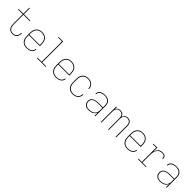

<svg xmlns="http://www.w3.org/2000/svg" viewBox="553 -2691 4655 4655"><g transform="rotate(45 2880.0 -363.5)"><path d="M380 8Q413 8 444 -2.5Q475 -13 496.5 -38Q518 -63 527.5 -94.5Q537 -126 537 -159Q537 -163 537 -168H516Q517 -164 517 -160Q517 -131 509 -103Q501 -75 482 -53Q463 -31 436 -21Q409 -11 380 -11Q348 -11 319 -24.5Q290 -38 272.5 -65.5Q255 -93 249 -124.5Q243 -156 243 -188V-511H463V-530H243V-735H223V-530H61V-511H223V-188Q223 -159 227 -130.5Q231 -102 243 -76Q255 -50 275.5 -30Q296 -10 324 -1Q352 8 380 8Z M865 8Q899 8 932.5 1.5Q966 -5 995.5 -23.5Q1025 -42 1042.5 -72Q1060 -102 1062 -136H1041Q1040 -106 1023.5 -79.5Q1007 -53 981 -37.5Q955 -22 925 -16.5Q895 -11 865 -11Q827 -11 790.5 -24Q754 -37 729 -67Q704 -97 694.5 -134.5Q685 -172 685 -210V-256H1064V-320Q1064 -354 1057.5 -387Q1051 -420 1034 -449.5Q1017 -479 990.5 -500Q964 -521 931 -529.5Q898 -538 864 -538Q830 -538 797.5 -529.5Q765 -521 738 -500Q711 -479 694 -449.5Q677 -420 670.5 -387Q664 -354 664 -320V-210Q664 -176 670.5 -143Q677 -110 694 -80.5Q711 -51 738.5 -30Q766 -9 799 -0.5Q832 8 865 8ZM685 -275V-320Q685 -358 694.5 -395.5Q704 -433 728.5 -463Q753 -493 789.5 -506Q826 -519 864 -519Q902 -519 938.5 -506Q975 -493 1000 -463Q1025 -433 1034 -395.5Q1043 -358 1043 -320V-275Z M1217 0H1519V-19H1383V-735H1226V-716H1362V-19H1217Z M1873 8Q1907 8 1940.5 1.5Q1974 -5 2003.5 -23.5Q2033 -42 2050.5 -72Q2068 -102 2070 -136H2049Q2048 -106 2031.5 -79.5Q2015 -53 1989 -37.5Q1963 -22 1933 -16.5Q1903 -11 1873 -11Q1835 -11 1798.5 -24Q1762 -37 1737 -67Q1712 -97 1702.5 -134.5Q1693 -172 1693 -210V-256H2072V-320Q2072 -354 2065.5 -387Q2059 -420 2042 -449.5Q2025 -479 1998.5 -500Q1972 -521 1939 -529.5Q1906 -538 1872 -538Q1838 -538 1805.5 -529.5Q1773 -521 1746 -500Q1719 -479 1702 -449.5Q1685 -420 1678.5 -387Q1672 -354 1672 -320V-210Q1672 -176 1678.5 -143Q1685 -110 1702 -80.5Q1719 -51 1746.5 -30Q1774 -9 1807 -0.5Q1840 8 1873 8ZM1693 -275V-320Q1693 -358 1702.5 -395.5Q1712 -433 1736.5 -463Q1761 -493 1797.5 -506Q1834 -519 1872 -519Q1910 -519 1946.5 -506Q1983 -493 2008 -463Q2033 -433 2042 -395.5Q2051 -358 2051 -320V-275Z M2446 8Q2483 8 2519.5 -2Q2556 -12 2584.5 -36.5Q2613 -61 2627.5 -96.5Q2642 -132 2642 -169H2621Q2621 -136 2608.5 -104.5Q2596 -73 2570 -50.5Q2544 -28 2511.5 -19.5Q2479 -11 2446 -11Q2408 -11 2372 -24.5Q2336 -38 2311.5 -68Q2287 -98 2278 -135Q2269 -172 2269 -210V-320Q2269 -358 2278 -395Q2287 -432 2311.5 -462Q2336 -492 2372 -505.5Q2408 -519 2446 -519Q2479 -519 2511.5 -510.5Q2544 -502 2570 -479.5Q2596 -457 2608.5 -425.5Q2621 -394 2621 -361H2642Q2642 -398 2627.5 -433.5Q2613 -469 2584.5 -494Q2556 -519 2519.5 -528.5Q2483 -538 2446 -538Q2412 -538 2379.5 -529.5Q2347 -521 2320.5 -500Q2294 -479 2277 -449.5Q2260 -420 2254 -387Q2248 -354 2248 -320V-210Q2248 -177 2254 -144Q2260 -111 2277 -81.5Q2294 -52 2320.5 -30.5Q2347 -9 2379.5 -0.5Q2412 8 2446 8Z M2993 8Q3034 8 3074.5 -2.5Q3115 -13 3147.5 -40.5Q3180 -68 3195 -107V0H3216V-355Q3216 -385 3209 -415Q3202 -445 3183.5 -469.5Q3165 -494 3139 -510Q3113 -526 3083 -532Q3053 -538 3022 -538Q2989 -538 2955.5 -531.5Q2922 -525 2893 -507Q2864 -489 2847 -459Q2830 -429 2830 -395H2851Q2851 -425 2866.5 -451Q2882 -477 2908 -492.5Q2934 -508 2963.5 -513.5Q2993 -519 3022 -519Q3056 -519 3089.5 -510Q3123 -501 3148.5 -477.5Q3174 -454 3184.5 -421.5Q3195 -389 3195 -355V-289H3043Q3013 -289 2983.5 -285.5Q2954 -282 2925.5 -272Q2897 -262 2872.5 -244Q2848 -226 2836 -197.5Q2824 -169 2824 -139Q2824 -107 2836 -77Q2848 -47 2873.5 -26.5Q2899 -6 2930 1Q2961 8 2993 8ZM2996 -11Q2968 -11 2940 -17Q2912 -23 2889.5 -41Q2867 -59 2856 -86Q2845 -113 2845 -141Q2845 -168 2856 -192.5Q2867 -217 2889.5 -232.5Q2912 -248 2937.5 -256.5Q2963 -265 2990 -267.5Q3017 -270 3043 -270H3195V-189Q3195 -151 3182 -115Q3169 -79 3138.5 -54.5Q3108 -30 3071 -20.5Q3034 -11 2996 -11Z M3408 0H3429V-390Q3429 -415 3435 -439Q3441 -463 3457 -482.5Q3473 -502 3497 -510.5Q3521 -519 3545 -519Q3570 -519 3593.5 -510.5Q3617 -502 3633.5 -482.5Q3650 -463 3656 -439Q3662 -415 3662 -390V0H3682V-390Q3682 -415 3688.5 -439Q3695 -463 3711 -482.5Q3727 -502 3750.5 -510.5Q3774 -519 3799 -519Q3824 -519 3847.5 -510.5Q3871 -502 3887 -482.5Q3903 -463 3909 -439Q3915 -415 3915 -390V0H3936V-390Q3936 -418 3929 -446Q3922 -474 3903.5 -496.5Q3885 -519 3858 -528.5Q3831 -538 3802 -538Q3774 -538 3747 -528Q3720 -518 3702 -495Q3684 -472 3676 -445Q3668 -473 3650 -495.5Q3632 -518 3604.5 -528Q3577 -538 3549 -538Q3524 -538 3499.5 -530.5Q3475 -523 3457 -505Q3439 -487 3429 -464Q3429 -464 3429 -464Q3429 -464 3429 -464V-530H3408Z M4321 8Q4355 8 4388.5 1.5Q4422 -5 4451.5 -23.5Q4481 -42 4498.5 -72Q4516 -102 4518 -136H4497Q4496 -106 4479.5 -79.5Q4463 -53 4437 -37.5Q4411 -22 4381 -16.5Q4351 -11 4321 -11Q4283 -11 4246.5 -24Q4210 -37 4185 -67Q4160 -97 4150.5 -134.5Q4141 -172 4141 -210V-256H4520V-320Q4520 -354 4513.5 -387Q4507 -420 4490 -449.5Q4473 -479 4446.5 -500Q4420 -521 4387 -529.5Q4354 -538 4320 -538Q4286 -538 4253.5 -529.5Q4221 -521 4194 -500Q4167 -479 4150 -449.5Q4133 -420 4126.5 -387Q4120 -354 4120 -320V-210Q4120 -176 4126.5 -143Q4133 -110 4150 -80.5Q4167 -51 4194.5 -30Q4222 -9 4255 -0.5Q4288 8 4321 8ZM4141 -275V-320Q4141 -358 4150.5 -395.5Q4160 -433 4184.5 -463Q4209 -493 4245.5 -506Q4282 -519 4320 -519Q4358 -519 4394.5 -506Q4431 -493 4456 -463Q4481 -433 4490 -395.5Q4499 -358 4499 -320V-275Z M4682 0H4954V-19H4817V-281Q4817 -314 4821 -346.5Q4825 -379 4836.5 -410Q4848 -441 4869 -467Q4890 -493 4920.5 -506Q4951 -519 4984 -519Q5004 -519 5024 -516.5Q5044 -514 5060.5 -502.5Q5077 -491 5082 -471Q5087 -451 5087 -432H5108Q5108 -456 5102 -479.5Q5096 -503 5076 -517.5Q5056 -532 5032 -535Q5008 -538 4984 -538Q4954 -538 4925 -528.5Q4896 -519 4874.5 -497.5Q4853 -476 4839 -449Q4825 -422 4817 -393V-530H4682V-511H4796V-19H4682Z M5441 8Q5482 8 5522.5 -2.5Q5563 -13 5595.5 -40.5Q5628 -68 5643 -107V0H5664V-355Q5664 -385 5657 -415Q5650 -445 5631.5 -469.5Q5613 -494 5587 -510Q5561 -526 5531 -532Q5501 -538 5470 -538Q5437 -538 5403.5 -531.5Q5370 -525 5341 -507Q5312 -489 5295 -459Q5278 -429 5278 -395H5299Q5299 -425 5314.5 -451Q5330 -477 5356 -492.5Q5382 -508 5411.5 -513.5Q5441 -519 5470 -519Q5504 -519 5537.5 -510Q5571 -501 5596.5 -477.5Q5622 -454 5632.5 -421.5Q5643 -389 5643 -355V-289H5491Q5461 -289 5431.5 -285.5Q5402 -282 5373.5 -272Q5345 -262 5320.5 -244Q5296 -226 5284 -197.5Q5272 -169 5272 -139Q5272 -107 5284 -77Q5296 -47 5321.5 -26.5Q5347 -6 5378 1Q5409 8 5441 8ZM5444 -11Q5416 -11 5388 -17Q5360 -23 5337.5 -41Q5315 -59 5304 -86Q5293 -113 5293 -141Q5293 -168 5304 -192.5Q5315 -217 5337.5 -232.5Q5360 -248 5385.5 -256.5Q5411 -265 5438 -267.5Q5465 -270 5491 -270H5643V-189Q5643 -151 5630 -115Q5617 -79 5586.5 -54.5Q5556 -30 5519 -20.5Q5482 -11 5444 -11Z"/></g></svg>

Font: Iosevka Sparkle Thin
Style: Regular
Weight: 100
Designer: Belleve Invis
Foundry: Belleve Invis
Version: Version 4.5.0; ttfautohint (v1.8.3)